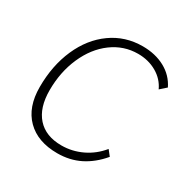

<svg xmlns="http://www.w3.org/2000/svg" viewBox="-126 -618 716 737"><g transform="rotate(30 232.0 -250.0)"><path d="M37 -177Q37 -272 70.5 -348Q104 -424 164.5 -467Q225 -510 302 -510Q358 -510 400.5 -487Q443 -464 464 -421L437 -397Q420 -434 383.5 -455Q347 -476 301 -476Q238 -476 186.5 -438Q135 -400 105.5 -333Q76 -266 76 -185Q76 -108 113.5 -66Q151 -24 221 -24Q268 -24 311 -44.5Q354 -65 385 -103L404 -79Q367 -35 322 -12.5Q277 10 222 10Q135 10 86 -39Q37 -88 37 -177Z"/></g></svg>

Font: Sarabun Thin
Style: Italic
Weight: 250
Italic angle: -10°
Designer: Suppakit Chalermlarp | Katatrad Co.,Ltd.
Foundry: Cadson Demak Co.,Ltd.
Version: Version 1.000; ttfautohint (v1.6)